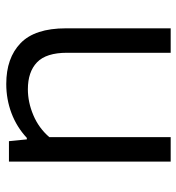

<svg xmlns="http://www.w3.org/2000/svg" viewBox="6 -588 592 644"><g transform="rotate(90 302.0 -266.0)"><path d="M75 -191V-542.5H157V-195Q157 -125 189 -94.2Q221 -63.5 279.5 -63.5Q323 -63.5 366.2 -81.8Q409.5 -100 440 -135.5V-542.5H522V0H453.5L447.5 -60H442.5Q406 -26 359.5 -8.5Q313 9 261.5 9Q174.5 9 124.8 -39Q75 -87 75 -191Z"/></g></svg>

Font: Encode Sans Semi Expanded
Style: Regular
Weight: 400
Width: 6
Designer: Multiple Designers
Foundry: Impallari Type
Version: Version 2.000